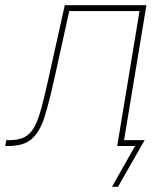

<svg xmlns="http://www.w3.org/2000/svg" viewBox="-61 -559 626 735"><path d="M-41 0 -37.1 -22.5H-25.4Q10.7 -22.5 33.2 -34.2Q55.7 -45.9 70.6 -73.2Q85.4 -100.6 97.9 -147Q110.4 -193.4 125.5 -262.7L187 -539.1H499.5L410.2 0H387.7L473.1 -516.6H204.1L147.9 -261.7Q127.9 -170.4 109.9 -112.5Q91.8 -54.7 60.8 -27.3Q29.8 0 -29.3 0ZM367.7 156.2 456.1 0H394.5L398.4 -22.5H492.7L390.6 156.2Z"/></svg>

Font: Inter 18pt Thin
Style: Italic
Weight: 250
Italic angle: -9.3988°
Version: Version 4.001;git-66647c0bb